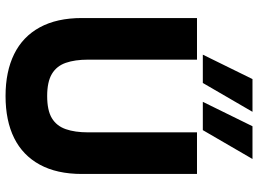

<svg xmlns="http://www.w3.org/2000/svg" viewBox="-139 -781 930 692"><g transform="rotate(90 326.0 -435.0)"><path d="M326 10Q238 10 175 -21Q112 -52 78.5 -113.5Q45 -175 45 -265V-680H195V-287Q195 -240 206.5 -207Q218 -174 246.5 -157Q275 -140 326 -140Q378 -140 406 -157Q434 -174 445.5 -207Q457 -240 457 -287V-680H607V-265Q607 -175 573.5 -113.5Q540 -52 477.5 -21Q415 10 326 10ZM177 -701 265 -880H383L279 -701ZM347 -701 435 -880H553L449 -701Z"/></g></svg>

Font: Teachers
Style: Regular
Weight: 400
Designer: Alfredo Marco Pradil, Chank Diesel
Version: Version 1.001